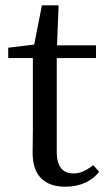

<svg xmlns="http://www.w3.org/2000/svg" viewBox="-20 -690 399 724"><path d="M332 -67C303 -46 283 -36 257 -36C218 -36 194 -60 194 -118V-471H342V-519H195L201 -670H138L109 -522L11 -510V-471H104V-205C104 -164 103 -140 103 -114C103 -26 149 14 227 14C283 14 326 -7 354 -42Z"/></svg>

Font: Noto Serif SC Medium
Style: Regular
Weight: 500
Designer: Ryoko NISHIZUKA 西塚涼子 (kana & ideographs); Frank Grießhammer (Latin, Greek & Cyrillic); Wenlong ZHANG 张文龙 (bopomofo); San
Foundry: Adobe Systems Incorporated
Version: Version 1.001;PS 1.001;hotconv 16.6.54;makeotf.lib2.5.65590